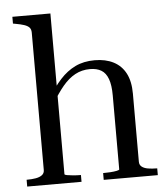

<svg xmlns="http://www.w3.org/2000/svg" viewBox="-53 -798 734 845"><g transform="rotate(-5 314.0 -375.0)"><path d="M201 -750V-40Q201 -37 211.5 -35Q222 -33 238.5 -31.5Q255 -30 273 -30V0H33V-30H34Q56 -30 73.5 -33Q91 -36 101.5 -44Q112 -52 112 -66V-673Q112 -688 104.5 -696Q97 -704 82 -709Q67 -714 44 -718L33 -720V-750ZM610 0H371V-30Q385 -30 402 -31Q419 -32 431 -34.5Q443 -37 443 -40V-367Q443 -412 433 -439.5Q423 -467 403 -479Q383 -491 353 -491Q317 -491 287.5 -475Q258 -459 232.5 -428.5Q207 -398 182 -355L166 -379Q194 -426 224 -459Q254 -492 291 -510Q328 -528 377 -528Q425 -528 460 -510Q495 -492 513.5 -456.5Q532 -421 532 -367V-66Q532 -52 542 -44Q552 -36 569.5 -33Q587 -30 609 -30H610Z"/></g></svg>

Font: Roboto Serif 144pt
Style: Regular
Weight: 400
Version: Version 1.008